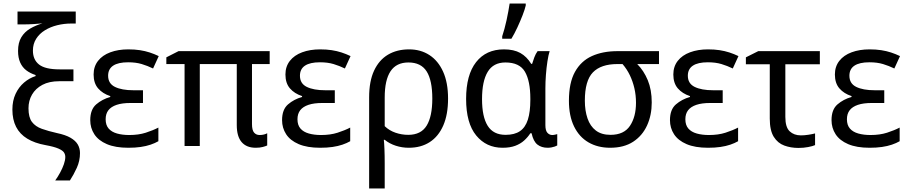

<svg xmlns="http://www.w3.org/2000/svg" viewBox="-20 -825 5138 1085"><path d="M50 -206Q50 -256 68 -294.5Q86 -333 116 -358.5Q146 -384 181 -395V-401Q150 -411 128 -428Q106 -445 94 -472Q82 -499 82 -537Q82 -584 100.5 -614.5Q119 -645 150.5 -663.5Q182 -682 220 -693Q202 -691 171.5 -689Q141 -687 106 -687H79V-760H408V-692H382Q342 -692 303.5 -682.5Q265 -673 234 -654Q203 -635 184.5 -606Q166 -577 166 -539Q166 -488 200.5 -460.5Q235 -433 317 -433H395V-366H315Q258 -366 219.5 -345.5Q181 -325 161 -290.5Q141 -256 141 -213Q141 -162 160.5 -136Q180 -110 216.5 -97Q253 -84 302 -73Q350 -63 378.5 -46.5Q407 -30 419.5 -8.5Q432 13 432 40Q432 84 414 123.5Q396 163 375 195H292Q307 174 320 150Q333 126 341 103Q349 80 349 62Q349 48 341.5 36.5Q334 25 310 14.5Q286 4 237 -5Q176 -16 134 -41.5Q92 -67 71 -108Q50 -149 50 -206Z M788 -315V-243H718Q670 -243 639 -232.5Q608 -222 592.5 -202Q577 -182 577 -151Q577 -118 594 -98.5Q611 -79 641.5 -70.5Q672 -62 710 -62Q763 -62 803.5 -75Q844 -88 875 -104V-27Q856 -16 831 -7.5Q806 1 775 5.5Q744 10 705 10Q632 10 584 -10.5Q536 -31 513 -66.5Q490 -102 490 -146Q490 -206 523.5 -235Q557 -264 603 -277V-282Q560 -296 534.5 -325.5Q509 -355 509 -404Q509 -449 534 -481Q559 -513 603.5 -529.5Q648 -546 705 -546Q741 -546 770.5 -541.5Q800 -537 826 -528.5Q852 -520 877 -508L845 -438Q814 -453 781 -463Q748 -473 704 -473Q648 -473 619.5 -454Q591 -435 591 -397Q591 -353 629.5 -334Q668 -315 734 -315Z M1447 -62Q1461 -62 1472 -65Q1483 -68 1490 -72V-3Q1482 1 1465 5.5Q1448 10 1425 10Q1373 10 1345.5 -22Q1318 -54 1318 -118V-463H1109V0H1023V-463H920V-501L989 -536H1504V-463H1404V-124Q1404 -89 1416 -75.5Q1428 -62 1447 -62Z M1872 -315V-243H1802Q1754 -243 1723 -232.5Q1692 -222 1676.5 -202Q1661 -182 1661 -151Q1661 -118 1678 -98.5Q1695 -79 1725.5 -70.5Q1756 -62 1794 -62Q1847 -62 1887.5 -75Q1928 -88 1959 -104V-27Q1940 -16 1915 -7.5Q1890 1 1859 5.5Q1828 10 1789 10Q1716 10 1668 -10.5Q1620 -31 1597 -66.5Q1574 -102 1574 -146Q1574 -206 1607.5 -235Q1641 -264 1687 -277V-282Q1644 -296 1618.5 -325.5Q1593 -355 1593 -404Q1593 -449 1618 -481Q1643 -513 1687.5 -529.5Q1732 -546 1789 -546Q1825 -546 1854.5 -541.5Q1884 -537 1910 -528.5Q1936 -520 1961 -508L1929 -438Q1898 -453 1865 -463Q1832 -473 1788 -473Q1732 -473 1703.5 -454Q1675 -435 1675 -397Q1675 -353 1713.5 -334Q1752 -315 1818 -315Z M2512 -268Q2512 -178 2485 -116Q2458 -54 2408.5 -22Q2359 10 2290 10Q2252 10 2216.5 -1.5Q2181 -13 2154 -35H2149Q2151 -19 2152.5 17Q2154 53 2154 98V240H2066V-275Q2066 -366 2094 -426Q2122 -486 2172.5 -516Q2223 -546 2292 -546Q2357 -546 2406.5 -514Q2456 -482 2484 -420Q2512 -358 2512 -268ZM2288 -472Q2220 -472 2187 -422.5Q2154 -373 2154 -274V-112Q2180 -87 2215 -75Q2250 -63 2287 -63Q2359 -63 2391 -115Q2423 -167 2423 -268Q2423 -371 2391 -421.5Q2359 -472 2288 -472Z M2837 -63Q2888 -63 2918.5 -84Q2949 -105 2963 -149Q2977 -193 2977 -261V-267Q2977 -367 2946.5 -419.5Q2916 -472 2836 -472Q2768 -472 2736 -419Q2704 -366 2704 -265Q2704 -165 2736 -114Q2768 -63 2837 -63ZM2820 10Q2728 10 2671 -59.5Q2614 -129 2614 -266Q2614 -402 2670.5 -474Q2727 -546 2828 -546Q2884 -546 2920.5 -525.5Q2957 -505 2982 -464H2987Q2992 -481 2999.5 -501Q3007 -521 3018 -536H3086Q3079 -514 3073.5 -478Q3068 -442 3065 -402Q3062 -362 3062 -326V-118Q3062 -87 3073.5 -74.5Q3085 -62 3101 -62Q3108 -62 3116.5 -64Q3125 -66 3129 -67V-3Q3124 0 3115.5 3Q3107 6 3096.5 8Q3086 10 3075 10Q3040 10 3017 -8Q2994 -26 2984 -72H2977Q2963 -50 2942 -31Q2921 -12 2891.5 -1Q2862 10 2820 10ZM2818 -620Q2824 -638 2830.5 -661.5Q2837 -685 2842.5 -710.5Q2848 -736 2852.5 -760.5Q2857 -785 2860 -805H2951V-794Q2946 -772 2933 -738.5Q2920 -705 2903.5 -669.5Q2887 -634 2870 -606H2818Z M3663 -246Q3663 -174 3636.5 -116Q3610 -58 3558 -24Q3506 10 3428 10Q3358 10 3305.5 -20.5Q3253 -51 3224 -110.5Q3195 -170 3195 -256Q3195 -357 3229 -418.5Q3263 -480 3324.5 -508Q3386 -536 3470 -536H3704V-463H3581Q3618 -426 3640.5 -372Q3663 -318 3663 -246ZM3285 -256Q3285 -200 3300 -156Q3315 -112 3347 -87.5Q3379 -63 3430 -63Q3506 -63 3540 -114Q3574 -165 3574 -244Q3574 -287 3565 -326Q3556 -365 3539.5 -399.5Q3523 -434 3498 -463H3469Q3376 -463 3330.5 -416Q3285 -369 3285 -256Z M4064 -315V-243H3994Q3946 -243 3915 -232.5Q3884 -222 3868.5 -202Q3853 -182 3853 -151Q3853 -118 3870 -98.5Q3887 -79 3917.5 -70.5Q3948 -62 3986 -62Q4039 -62 4079.5 -75Q4120 -88 4151 -104V-27Q4132 -16 4107 -7.5Q4082 1 4051 5.5Q4020 10 3981 10Q3908 10 3860 -10.5Q3812 -31 3789 -66.5Q3766 -102 3766 -146Q3766 -206 3799.5 -235Q3833 -264 3879 -277V-282Q3836 -296 3810.5 -325.5Q3785 -355 3785 -404Q3785 -449 3810 -481Q3835 -513 3879.5 -529.5Q3924 -546 3981 -546Q4017 -546 4046.5 -541.5Q4076 -537 4102 -528.5Q4128 -520 4153 -508L4121 -438Q4090 -453 4057 -463Q4024 -473 3980 -473Q3924 -473 3895.5 -454Q3867 -435 3867 -397Q3867 -353 3905.5 -334Q3944 -315 4010 -315Z M4613 -536V-462H4418V-164Q4418 -106 4442.5 -83Q4467 -60 4506 -60Q4526 -60 4548.5 -63.5Q4571 -67 4586 -71V-5Q4573 1 4547 6Q4521 11 4492 11Q4449 11 4412 -2.5Q4375 -16 4352.5 -52Q4330 -88 4330 -155V-462H4195V-501L4265 -536Z M4977 -315V-243H4907Q4859 -243 4828 -232.5Q4797 -222 4781.5 -202Q4766 -182 4766 -151Q4766 -118 4783 -98.5Q4800 -79 4830.5 -70.5Q4861 -62 4899 -62Q4952 -62 4992.5 -75Q5033 -88 5064 -104V-27Q5045 -16 5020 -7.5Q4995 1 4964 5.5Q4933 10 4894 10Q4821 10 4773 -10.5Q4725 -31 4702 -66.5Q4679 -102 4679 -146Q4679 -206 4712.5 -235Q4746 -264 4792 -277V-282Q4749 -296 4723.5 -325.5Q4698 -355 4698 -404Q4698 -449 4723 -481Q4748 -513 4792.5 -529.5Q4837 -546 4894 -546Q4930 -546 4959.5 -541.5Q4989 -537 5015 -528.5Q5041 -520 5066 -508L5034 -438Q5003 -453 4970 -463Q4937 -473 4893 -473Q4837 -473 4808.5 -454Q4780 -435 4780 -397Q4780 -353 4818.5 -334Q4857 -315 4923 -315Z"/></svg>

Font: Noto Sans Display
Style: Regular
Weight: 400
Designer: Monotype Design Team
Foundry: Monotype Imaging Inc.
Version: Version 2.003